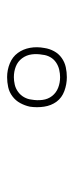

<svg xmlns="http://www.w3.org/2000/svg" viewBox="146 -930 208 540"><g transform="rotate(-90 250.0 -660.0)"><path d="M303 -576Q283 -576 264 -583Q245 -590 234 -605Q223 -620 220 -640Q217 -660 220 -680Q223 -694 230 -707Q237 -720 249 -729Q261 -738 275 -741Q289 -744 303 -744Q323 -744 341.5 -736.5Q360 -729 371 -714Q382 -699 385.5 -679.5Q389 -660 385 -639Q383 -625 376 -612Q369 -599 357 -590.5Q345 -582 331 -579Q317 -576 303 -576ZM303 -595Q313 -595 324 -597.5Q335 -600 344.5 -606.5Q354 -613 359.5 -623Q365 -633 366 -644Q369 -660 367 -675Q365 -690 356 -702Q347 -714 333 -719.5Q319 -725 303 -725Q293 -725 282 -722.5Q271 -720 261.5 -713Q252 -706 246.5 -696Q241 -686 240 -676Q237 -660 239 -644.5Q241 -629 250 -617.5Q259 -606 273 -600.5Q287 -595 303 -595Z"/></g></svg>

Font: Iosevka SS18 Thin
Style: Italic
Weight: 100
Italic angle: -9°
Monospace: yes
Designer: Belleve Invis
Foundry: Belleve Invis
Version: Version 25.1.1; ttfautohint (v1.8.4)